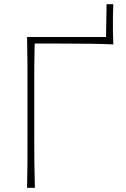

<svg xmlns="http://www.w3.org/2000/svg" viewBox="-20 -888 596 908"><path d="M108 0Q109.5 -61 109.8 -117Q110 -173 110 -238V-475Q110 -540.5 109.8 -596.5Q109.5 -652.5 108 -713H481.5L484 -868H516Q514.5 -845.5 514.2 -822.5Q514 -799.5 514 -776.5Q514 -753.5 514.2 -729Q514.5 -704.5 516 -678Q462.5 -680.5 401.5 -681.2Q340.5 -682 257 -682H144Q142.5 -630 142.2 -579.8Q142 -529.5 142 -472V-238Q142 -173 142.5 -117Q143 -61 145 0Z"/></svg>

Font: Commissioner Flair Thin
Style: Regular
Weight: 100
Designer: Kostas Bartsokas
Foundry: Kostas Bartsokas
Version: Version 1.000; ttfautohint (v1.8.3)